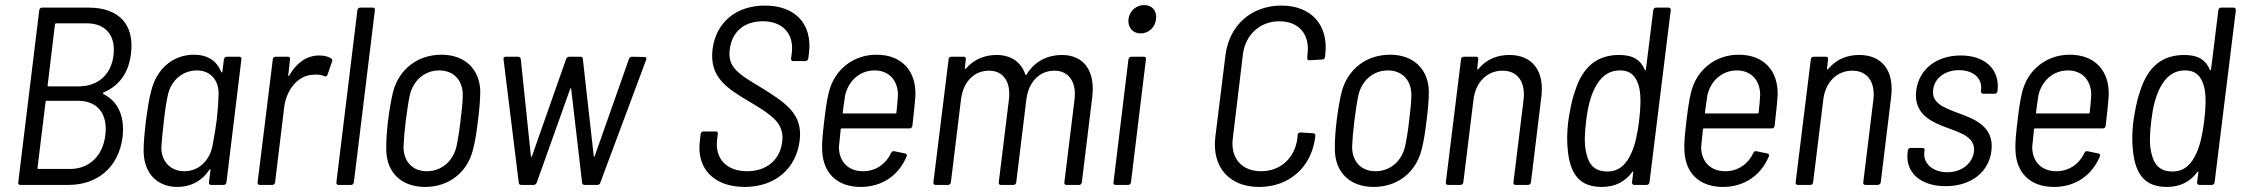

<svg xmlns="http://www.w3.org/2000/svg" viewBox="-20 -730 8847 758"><path d="M389 -365C450 -391 488 -442 497 -517C512 -636 447 -700 329 -700H146C140 -700 136 -696 135 -690L52 -10C51 -4 54 0 60 0H251C363 0 449 -68 464 -190C473 -273 445 -330 388 -359C386 -361 386 -363 389 -365ZM202 -638H322C397 -638 438 -590 428 -511C419 -436 367 -389 291 -389H171C169 -389 167 -391 168 -393L197 -634C197 -636 200 -638 202 -638ZM257 -63H131C129 -63 127 -65 128 -67L160 -328C160 -330 162 -332 164 -332H288C365 -332 406 -281 396 -197C386 -114 332 -63 257 -63Z M864 -496 858 -447C858 -443 855 -443 853 -446C836 -490 799 -514 746 -514C660 -514 597 -455 577 -371C568 -340 562 -296 556 -253C551 -210 547 -168 547 -138C546 -51 596 8 681 8C733 8 778 -16 807 -60C808 -63 811 -63 811 -59L805 -10C804 -4 807 0 813 0H863C869 0 873 -4 874 -10L933 -496C934 -502 931 -506 925 -506H875C870 -506 865 -502 864 -496ZM818 -150C806 -96 765 -54 708 -54C652 -54 616 -94 617 -150C619 -177 621 -201 627 -253C633 -305 637 -329 643 -356C655 -411 700 -452 757 -452C813 -452 845 -411 843 -356C842 -329 841 -305 835 -252C828 -201 823 -177 818 -150Z M1240 -511C1188 -511 1149 -479 1122 -432C1120 -429 1117 -429 1118 -433L1125 -496C1126 -502 1123 -506 1117 -506H1068C1062 -506 1057 -502 1057 -496L997 -10C996 -4 1000 0 1005 0H1055C1061 0 1065 -4 1066 -10L1102 -307C1111 -378 1158 -433 1216 -435C1235 -437 1250 -434 1261 -429C1266 -427 1271 -428 1273 -435L1291 -487C1293 -492 1292 -497 1288 -499C1277 -506 1263 -511 1240 -511Z M1316 0H1366C1372 0 1376 -4 1377 -10L1460 -690C1461 -696 1458 -700 1452 -700H1402C1397 -700 1392 -696 1391 -690L1308 -10C1307 -4 1311 0 1316 0Z M1658 8C1753 8 1825 -50 1847 -138C1856 -171 1862 -212 1867 -254C1872 -294 1876 -335 1876 -368C1875 -455 1817 -514 1723 -514C1627 -514 1555 -455 1532 -368C1524 -336 1517 -295 1512 -254C1507 -213 1504 -171 1505 -138C1506 -50 1564 8 1658 8ZM1665 -54C1608 -54 1573 -93 1573 -151C1574 -178 1577 -213 1582 -253C1587 -292 1592 -328 1598 -355C1612 -413 1657 -452 1714 -452C1771 -452 1807 -413 1807 -355C1807 -328 1803 -293 1798 -253C1794 -215 1788 -179 1782 -151C1768 -93 1723 -54 1665 -54Z M2038 0H2087C2093 0 2097 -4 2099 -9L2231 -379C2232 -383 2234 -383 2235 -379L2278 -9C2279 -3 2282 0 2288 0H2338C2344 0 2349 -3 2350 -9L2531 -494C2534 -500 2531 -505 2525 -505L2475 -506C2469 -506 2465 -502 2463 -497L2328 -114C2327 -110 2325 -110 2324 -114L2281 -497C2281 -503 2277 -506 2272 -506H2227C2221 -506 2217 -502 2215 -497L2080 -113C2078 -109 2076 -109 2076 -113L2036 -497C2035 -502 2032 -506 2026 -506H1977C1970 -506 1966 -502 1968 -495L2028 -9C2028 -3 2032 0 2038 0Z M2920 8C3040 8 3123 -64 3137 -175C3150 -279 3085 -322 2984 -385C2893 -439 2852 -465 2861 -535C2870 -607 2920 -646 2991 -646C3073 -646 3115 -594 3106 -521L3103 -499C3102 -493 3106 -489 3111 -489H3160C3166 -489 3170 -493 3171 -499L3174 -522C3187 -634 3121 -708 3000 -708C2888 -708 2807 -644 2793 -535C2780 -425 2850 -381 2940 -328C3032 -273 3077 -241 3068 -170C3060 -101 3008 -54 2930 -54C2848 -54 2802 -104 2811 -178L2814 -201C2815 -207 2812 -211 2806 -211H2757C2751 -211 2747 -207 2746 -201L2743 -174C2729 -64 2799 8 2920 8Z M3387 -54C3328 -54 3292 -93 3292 -150C3294 -169 3296 -193 3299 -219C3299 -222 3301 -223 3303 -223H3571C3577 -223 3581 -227 3582 -233C3587 -278 3592 -321 3594 -354C3597 -448 3542 -514 3440 -514C3347 -514 3273 -453 3252 -365C3244 -333 3239 -295 3234 -253C3229 -209 3224 -170 3226 -135C3229 -49 3283 8 3378 8C3463 8 3528 -38 3559 -112C3562 -118 3559 -123 3554 -124L3510 -133C3505 -134 3500 -132 3498 -126C3478 -83 3438 -54 3387 -54ZM3433 -452C3490 -452 3525 -412 3525 -355C3524 -335 3522 -311 3519 -286C3519 -283 3517 -282 3515 -282H3310C3308 -282 3307 -283 3307 -286C3310 -311 3314 -335 3317 -356C3331 -412 3375 -452 3433 -452Z M4172 -513C4120 -513 4066 -491 4033 -436C4030 -433 4028 -433 4028 -436C4011 -485 3972 -513 3914 -513C3870 -513 3826 -497 3794 -460C3791 -457 3789 -458 3789 -461L3793 -496C3794 -502 3791 -506 3785 -506H3736C3730 -506 3725 -502 3725 -496L3665 -10C3664 -4 3668 0 3673 0H3723C3729 0 3733 -4 3734 -10L3774 -338C3783 -408 3826 -451 3885 -451C3940 -451 3972 -408 3963 -336L3923 -10C3922 -4 3926 0 3931 0H3981C3987 0 3991 -4 3992 -10L4032 -338C4041 -408 4085 -451 4143 -451C4198 -451 4231 -408 4222 -336L4182 -10C4181 -4 4185 0 4190 0H4240C4246 0 4250 -4 4251 -10L4292 -346C4305 -450 4259 -513 4172 -513Z M4483 -598C4515 -598 4540 -622 4544 -654C4548 -687 4529 -710 4497 -710C4466 -710 4439 -687 4435 -654C4432 -622 4452 -598 4483 -598ZM4384 0H4434C4440 0 4444 -4 4445 -10L4504 -496C4505 -502 4502 -506 4496 -506H4446C4441 -506 4436 -502 4435 -496L4376 -10C4375 -4 4378 0 4384 0Z M4951 8C5069 8 5157 -69 5172 -187L5173 -194C5173 -200 5170 -204 5164 -204L5114 -207C5108 -207 5104 -204 5103 -198L5102 -184C5092 -106 5035 -54 4959 -54C4882 -54 4837 -106 4847 -184L4887 -516C4897 -594 4955 -646 5031 -646C5108 -646 5152 -594 5142 -516L5141 -502C5140 -496 5143 -492 5149 -492L5200 -495C5206 -495 5210 -499 5211 -505L5212 -514C5226 -631 5157 -708 5039 -708C4921 -708 4833 -631 4818 -512L4778 -189C4764 -70 4833 8 4951 8Z M5403 8C5498 8 5570 -50 5592 -138C5601 -171 5607 -212 5612 -254C5617 -294 5621 -335 5621 -368C5620 -455 5562 -514 5468 -514C5372 -514 5300 -455 5277 -368C5269 -336 5262 -295 5257 -254C5252 -213 5249 -171 5250 -138C5251 -50 5309 8 5403 8ZM5410 -54C5353 -54 5318 -93 5318 -151C5319 -178 5322 -213 5327 -253C5332 -292 5337 -328 5343 -355C5357 -413 5402 -452 5459 -452C5516 -452 5552 -413 5552 -355C5552 -328 5548 -293 5543 -253C5539 -215 5533 -179 5527 -151C5513 -93 5468 -54 5410 -54Z M5939 -513C5891 -513 5848 -496 5816 -457C5813 -454 5812 -456 5812 -459L5816 -496C5817 -502 5814 -506 5808 -506H5759C5753 -506 5748 -502 5748 -496L5688 -10C5687 -4 5691 0 5696 0H5746C5752 0 5756 -4 5757 -10L5797 -335C5805 -406 5851 -451 5912 -451C5971 -451 6003 -407 5995 -337L5955 -10C5954 -4 5957 0 5963 0H6013C6018 0 6023 -4 6024 -10L6065 -347C6078 -450 6030 -513 5939 -513Z M6507 -690 6478 -456C6478 -452 6475 -451 6473 -455C6458 -492 6428 -513 6373 -513C6286 -513 6228 -468 6197 -367C6184 -331 6176 -283 6171 -248C6167 -213 6165 -174 6170 -132C6181 -34 6223 8 6304 8C6358 8 6397 -14 6424 -51C6426 -54 6429 -54 6428 -50L6423 -10C6423 -4 6426 0 6432 0H6481C6487 0 6491 -4 6492 -10L6576 -690C6576 -696 6573 -700 6567 -700H6518C6512 -700 6508 -696 6507 -690ZM6421 -127C6401 -81 6372 -53 6326 -53C6274 -53 6252 -81 6242 -128C6234 -161 6236 -205 6242 -253C6248 -305 6259 -350 6277 -384C6299 -426 6329 -452 6376 -452C6421 -452 6442 -425 6452 -382C6459 -347 6457 -302 6451 -253C6445 -204 6436 -160 6421 -127Z M6791 -54C6732 -54 6696 -93 6696 -150C6698 -169 6700 -193 6703 -219C6703 -222 6705 -223 6707 -223H6975C6981 -223 6985 -227 6986 -233C6991 -278 6996 -321 6998 -354C7001 -448 6946 -514 6844 -514C6751 -514 6677 -453 6656 -365C6648 -333 6643 -295 6638 -253C6633 -209 6628 -170 6630 -135C6633 -49 6687 8 6782 8C6867 8 6932 -38 6963 -112C6966 -118 6963 -123 6958 -124L6914 -133C6909 -134 6904 -132 6902 -126C6882 -83 6842 -54 6791 -54ZM6837 -452C6894 -452 6929 -412 6929 -355C6928 -335 6926 -311 6923 -286C6923 -283 6921 -282 6919 -282H6714C6712 -282 6711 -283 6711 -286C6714 -311 6718 -335 6721 -356C6735 -412 6779 -452 6837 -452Z M7320 -513C7272 -513 7229 -496 7197 -457C7194 -454 7193 -456 7193 -459L7197 -496C7198 -502 7195 -506 7189 -506H7140C7134 -506 7129 -502 7129 -496L7069 -10C7068 -4 7072 0 7077 0H7127C7133 0 7137 -4 7138 -10L7178 -335C7186 -406 7232 -451 7293 -451C7352 -451 7384 -407 7376 -337L7336 -10C7335 -4 7338 0 7344 0H7394C7399 0 7404 -4 7405 -10L7446 -347C7459 -450 7411 -513 7320 -513Z M7661 5C7761 5 7832 -50 7842 -135C7854 -231 7774 -261 7707 -285C7652 -306 7605 -324 7612 -376C7617 -421 7658 -453 7714 -453C7774 -453 7807 -418 7801 -374V-370C7800 -364 7804 -360 7809 -360H7855C7861 -360 7865 -364 7866 -370V-372C7876 -453 7820 -511 7721 -511C7626 -511 7556 -458 7545 -372C7534 -277 7608 -247 7674 -223C7729 -203 7779 -185 7773 -131C7767 -85 7725 -50 7668 -50C7608 -50 7572 -87 7577 -129L7578 -136C7579 -142 7576 -146 7570 -146H7523C7517 -146 7513 -142 7512 -136L7511 -127C7502 -51 7560 5 7661 5Z M8098 -54C8039 -54 8003 -93 8003 -150C8005 -169 8007 -193 8010 -219C8010 -222 8012 -223 8014 -223H8282C8288 -223 8292 -227 8293 -233C8298 -278 8303 -321 8305 -354C8308 -448 8253 -514 8151 -514C8058 -514 7984 -453 7963 -365C7955 -333 7950 -295 7945 -253C7940 -209 7935 -170 7937 -135C7940 -49 7994 8 8089 8C8174 8 8239 -38 8270 -112C8273 -118 8270 -123 8265 -124L8221 -133C8216 -134 8211 -132 8209 -126C8189 -83 8149 -54 8098 -54ZM8144 -452C8201 -452 8236 -412 8236 -355C8235 -335 8233 -311 8230 -286C8230 -283 8228 -282 8226 -282H8021C8019 -282 8018 -283 8018 -286C8021 -311 8025 -335 8028 -356C8042 -412 8086 -452 8144 -452Z M8738 -690 8709 -456C8709 -452 8706 -451 8704 -455C8689 -492 8659 -513 8604 -513C8517 -513 8459 -468 8428 -367C8415 -331 8407 -283 8402 -248C8398 -213 8396 -174 8401 -132C8412 -34 8454 8 8535 8C8589 8 8628 -14 8655 -51C8657 -54 8660 -54 8659 -50L8654 -10C8654 -4 8657 0 8663 0H8712C8718 0 8722 -4 8723 -10L8807 -690C8807 -696 8804 -700 8798 -700H8749C8743 -700 8739 -696 8738 -690ZM8652 -127C8632 -81 8603 -53 8557 -53C8505 -53 8483 -81 8473 -128C8465 -161 8467 -205 8473 -253C8479 -305 8490 -350 8508 -384C8530 -426 8560 -452 8607 -452C8652 -452 8673 -425 8683 -382C8690 -347 8688 -302 8682 -253C8676 -204 8667 -160 8652 -127Z"/></svg>

Font: Barlow Semi Condensed
Style: Italic
Weight: 400
Width: 4
Italic angle: -7°
Designer: Jeremy Tribby
Foundry: Tribby Type
Version: Version 1.422;hotconv 1.0.109;makeotfexe 2.5.65596